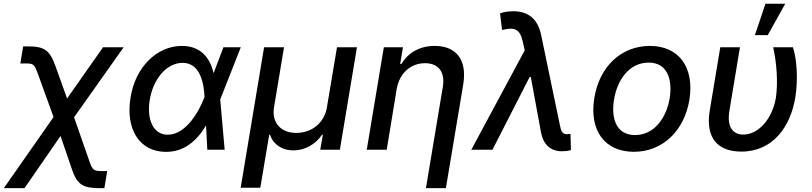

<svg xmlns="http://www.w3.org/2000/svg" viewBox="-41 -797 4323 1022"><path d="M-20.6 204.5H89.5L281.2 -73.2L342.3 105.5C370.4 186.8 401.6 204.5 490.1 204.5H514.6L529.5 113.6H505C459.5 113.6 451.7 110.4 435.4 62.9L353.3 -172.6L617.2 -545.5H507.5L316.1 -272.7L253.9 -446C223.4 -530.5 195 -550.1 107.2 -550.1H82.4L67.1 -459.2H91.6C138.5 -459.2 141 -457 160.9 -403.4L244 -174Z M840.6 11.4C936.8 12.4 1006.4 -45.5 1055.8 -129.6L1062.5 0H1154.8L1131.4 -266.7L1132.8 -271.3L1240.8 -545.5H1148.4L1095.9 -407.3C1076.3 -492.2 1025.6 -552.6 926.8 -552.6C794.4 -552.6 679.7 -440 654.1 -279.1C625.7 -109.7 701 10.3 840.6 11.4ZM756 -265.6C775.6 -380 847.3 -462.4 931.1 -462.4C1027.7 -462.4 1044.7 -346.9 1047.6 -280.9V-280.5L1045.5 -274.9C1018.1 -204.5 949.6 -79.9 851.2 -79.9C775.6 -79.9 739 -159.1 756 -265.6Z M1240.1 202.4H1344.5L1392 -79.9H1396.3C1414.1 -26.3 1462.4 3.6 1519.9 3.6C1579.2 3.6 1636.7 -26.3 1673.3 -79.9H1677.6L1663.7 0H1768.1L1859 -545.5H1752.8L1699.2 -226.2C1686.4 -145.6 1621.1 -89.5 1536.2 -89.5C1451.7 -89.5 1404.5 -145.6 1417.6 -226.2L1470.9 -545.5H1364.7Z M2070.7 -323.9C2086.3 -410.9 2148.1 -460.6 2221.2 -460.6C2293.7 -460.6 2329.2 -413 2316.1 -334.2L2226.2 204.5H2332.4L2424.7 -346.9C2446.7 -482.2 2384.9 -552.6 2273.1 -552.6C2191.1 -552.6 2130.3 -514.9 2095.9 -456.7H2089.1L2104 -545.5H2002.1L1911.2 0H2017.4Z M2950.3 8.2C2965.6 8.2 2983.7 6 2997.9 2.1L2995.7 -84.2C2991.5 -83.8 2982.2 -82.7 2976.9 -82.7C2949.2 -82.7 2945.3 -103 2939.6 -129.3L2839.5 -610.4C2822.1 -695 2772.4 -737.2 2690.3 -737.2C2661.2 -737.2 2635.7 -731.5 2620.7 -725.9L2631.4 -637.4C2702.1 -654.8 2727.3 -641 2742.9 -570.7L2752.1 -529.1L2467.7 0H2580.3L2778.4 -387.4H2784.4L2839.1 -90.2C2852.3 -24.5 2892 8.2 2950.3 8.2Z M3333.1 11C3484.4 11 3601.2 -99.1 3628.6 -265.6C3656.2 -437.9 3573.5 -552.6 3418 -552.6C3266 -552.6 3149.1 -442.5 3122.5 -274.9C3094.5 -103.7 3176.8 11 3333.1 11ZM3227.3 -266C3244.3 -372.9 3309.3 -463.8 3411.9 -463.8C3509.2 -463.8 3539.8 -377.5 3523.8 -274.9C3506 -168 3441.1 -78.1 3339.1 -78.1C3241.1 -78.1 3210.6 -163.7 3227.3 -266Z M3793 -545.5 3736.9 -208.8C3712.4 -57.5 3783.7 9.9 3905.2 9.9C4073.9 9.9 4166.9 -123.9 4192.1 -277C4208.5 -375 4199.9 -485.8 4179.7 -545.5H4074.6C4092.7 -464.5 4101.2 -360.1 4089.1 -277C4071.4 -170.1 4000 -80.6 3915.5 -80.6C3866.8 -80.6 3826 -112.9 3841.6 -207.4L3897.7 -545.5ZM3977.3 -610.1H4045.8L4138.8 -777H4033.4Z"/></svg>

Font: Magic Ui Pro Medium
Style: Italic
Weight: 500
Italic angle: -9.39999°
Designer: Stefan Endress, Andreas Faust
Version: Version 1.000;FEAKit 1.0